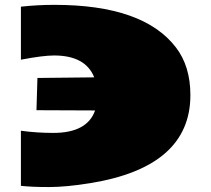

<svg xmlns="http://www.w3.org/2000/svg" viewBox="-20 -734 851 776"><path d="M344.2 6.3Q247.6 22 177.7 22Q107.9 22 64.5 17.1V-205.6Q128.4 -196.8 195.3 -196.8Q332.5 -196.8 364.3 -287.6L127.4 -288.6L131.3 -418.9L360.8 -421.4Q325.7 -509.8 198.2 -509.8Q153.8 -509.8 64.5 -492.7V-707Q130.9 -714.4 200.2 -714.4Q559.1 -714.4 690.9 -542.5Q749.5 -466.3 749.5 -349.6Q749.5 -59.1 344.2 6.3Z"/></svg>

Font: Seymour One
Style: Book
Weight: 400
Designer: vernon adams
Foundry: vernon adams
Version: Version 1.000; ttfautohint (v0.93) -l 8 -r 50 -G 200 -x 0 -w